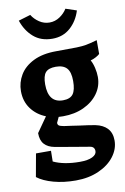

<svg xmlns="http://www.w3.org/2000/svg" viewBox="-104 -787 717 1097"><g transform="rotate(-10 254.5 -238.5)"><path d="M502 63Q502 112 469.5 155Q437 198 378.5 224Q320 250 245 250Q175 250 116.5 234Q58 218 23 191L47 58H134L133 120Q194 149 287 149Q333 149 358.5 136.5Q384 124 384 104Q384 78 357 74L262 58Q267 59 158 40Q120 33 99.5 10.5Q79 -12 79 -54L140 -141Q87 -162 55.5 -205Q24 -248 24 -307Q24 -357 50 -400.5Q76 -444 129.5 -470.5Q183 -497 262 -497Q347 -497 380.5 -498Q414 -499 436 -503Q458 -507 501 -519V-439Q494 -432 478.5 -423.5Q463 -415 447 -411Q458 -392 464.5 -364Q471 -336 471 -311Q471 -258 440.5 -215.5Q410 -173 357 -148.5Q304 -124 237 -124Q219 -124 211 -125L196 -93Q196 -82 203 -77Q210 -72 232 -68Q255 -65 276 -62Q297 -59 316 -56Q380 -48 410 -42Q454 -33 478 -7Q502 19 502 63ZM167 -321Q167 -214 252 -214Q294 -214 311 -237.5Q328 -261 328 -313Q328 -365 307.5 -387.5Q287 -410 244 -410Q202 -410 184.5 -390Q167 -370 167 -321ZM82 -706 152 -727Q168 -701 195 -683Q222 -665 254 -665Q286 -665 313 -683Q340 -701 356 -727L419 -706Q401 -647 358.5 -609Q316 -571 254 -571Q188 -571 145 -608.5Q102 -646 82 -706Z"/></g></svg>

Font: Enriqueta
Style: Bold
Weight: 700
Designer: Viviana Monsalve, Gustavo Ibarra
Foundry: 72Puntos
Version: Version 2.000